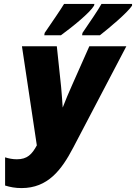

<svg xmlns="http://www.w3.org/2000/svg" viewBox="-20 -950 694 980"><path d="M401 -782 399 -770H490C541 -810 629 -884 654 -921V-930H498C481 -899 443 -844 401 -782ZM208 -782 206 -770H291C350 -813 439 -885 460 -921L462 -930H307C289 -900 251 -845 208 -782ZM90 10C224 10 294 -82 354 -197L625 -714H436L349 -518C331 -477 313 -436 300 -401C298 -426 295 -480 292 -506L270 -714H92L168 -208C143 -162 119 -137 66 -137C45 -137 24 -141 6 -147V-3C32 5 58 10 90 10Z"/></svg>

Font: Noto Sans Condensed Black
Style: Italic
Weight: 900
Width: 3
Italic angle: -12°
Designer: Monotype Design Team
Foundry: Monotype Imaging Inc.
Version: Version 2.013